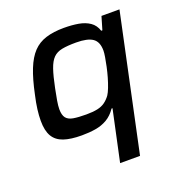

<svg xmlns="http://www.w3.org/2000/svg" viewBox="-129 -630 890 942"><g transform="rotate(-20 315.5 -159.0)"><path d="M339 200 396 -66H391Q370 -35 342.5 -19Q315 -3 282 2.5Q249 8 210 8Q152 8 115.5 -4.5Q79 -17 61.5 -46.5Q44 -76 44 -128Q44 -155 48 -187Q52 -219 61 -258Q77 -335 97 -385Q117 -435 144.5 -464Q172 -493 212 -505.5Q252 -518 306 -518Q348 -518 382 -512Q416 -506 440 -489.5Q464 -473 474 -442H480L500 -510H594L443 200ZM265 -81Q300 -81 323.5 -86Q347 -91 363.5 -103Q380 -115 393 -133Q401 -145 409.5 -167Q418 -189 425.5 -215Q433 -241 438.5 -267Q444 -293 447.5 -314Q451 -335 451 -347Q451 -393 424 -411.5Q397 -430 338 -430Q293 -430 264.5 -424.5Q236 -419 218.5 -401.5Q201 -384 189 -349Q177 -314 165 -255Q158 -221 153.5 -194.5Q149 -168 149 -150Q149 -120 160.5 -105Q172 -90 197.5 -85.5Q223 -81 265 -81Z"/></g></svg>

Font: Saira SemiExpanded Medium
Style: Italic
Weight: 500
Width: 6
Italic angle: -12°
Designer: Hector Gatti with collaboration of the Omnibus-Type team
Foundry: Omnibus-Type
Version: Version 1.101